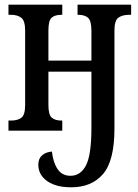

<svg xmlns="http://www.w3.org/2000/svg" viewBox="-20 -556 586 817"><path d="M283 241Q264 241 245 238.5Q226 236 208 229Q179 218 161 196.5Q143 175 143 145Q143 119 159 105Q175 91 201 89Q206 135 225 163.5Q244 192 280 192Q323 192 346 147.5Q369 103 369 -12V-251H186V-110Q186 -67 200.5 -55Q215 -43 241 -43H245V0H16V-43H27Q55 -43 71 -55Q87 -67 87 -110V-425Q87 -468 70.5 -480.5Q54 -493 27 -493H16V-536H245V-493H241Q214 -493 200 -481Q186 -469 186 -426V-298H369V-425Q369 -468 354.5 -480.5Q340 -493 313 -493H310V-536H538V-493H529Q501 -493 484 -481Q467 -469 467 -426V-9Q467 128 418.5 184.5Q370 241 283 241Z"/></svg>

Font: Noto Serif ExtraCondensed Medium
Style: Regular
Weight: 500
Width: 2
Designer: Monotype Design Team
Foundry: Monotype Imaging Inc.
Version: Version 2.015